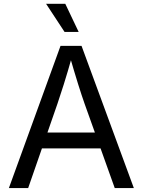

<svg xmlns="http://www.w3.org/2000/svg" viewBox="-20 -962 730 982"><path d="M25.4 0 289.6 -727.5H397L664.6 0H566.9L412.6 -431.6Q398.4 -471.7 379.6 -531.5Q360.8 -591.3 334 -684.1H351.6Q325.2 -590.3 305.9 -529.5Q286.6 -468.8 273.9 -431.6L124 0ZM158.2 -203.1V-284.2H531.7V-203.1ZM310.1 -798.8 215.8 -942.4H314L382.3 -798.8Z"/></svg>

Font: Adwaita Sans
Style: Regular
Weight: 400
Designer: Rasmus Andersson
Foundry: rsms
Version: Version 4.001;git-9221beed3